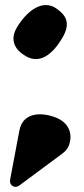

<svg xmlns="http://www.w3.org/2000/svg" viewBox="-20 -604 328 753"><path d="M56 -92 20 99C15 125 39 136 55 124L225 -2C237 -11 248 -23 253 -42C263 -78 253 -124 194 -145C138 -165 69 -162 56 -92ZM70 -391C135 -343 189 -396 223 -453C259 -512 239 -543 205 -568C144 -614 80 -553 46 -496C26 -463 25 -422 70 -391Z"/></svg>

Font: Pilowlava Atome
Style: Regular
Weight: 500
Designer: Anton Moglia, Jérémy Landes, Maksym Kobuzan (Cyrillic), Velvetyne Type Foundry
Foundry: Anton Moglia, Jérémy Landes, Velvetyne Type Foundry
Version: Version 1.002;Glyphs 3.3 (3303)